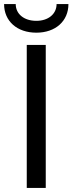

<svg xmlns="http://www.w3.org/2000/svg" viewBox="-36 -920 355 940"><path d="M95 -700V0H188V-700ZM299 -900H241C241 -852 201 -818 142 -818C81 -818 41 -852 41 -900H-16C-16 -817 47 -760 142 -760C236 -760 299 -817 299 -900Z"/></svg>

Font: Gully
Style: Regular
Weight: 400
Designer: jaikishan Patel
Foundry: MagicType
Version: Version 1.000;Glyphs 3.2 (3242)